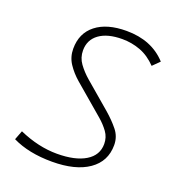

<svg xmlns="http://www.w3.org/2000/svg" viewBox="-130 -807 846 922"><g transform="rotate(20 293.0 -346.5)"><path d="M237.3 9.8Q118.2 9.8 34.7 -31.2L52.7 -78.1Q152.3 -34.2 246.6 -34.2Q339.8 -34.2 392.3 -66.2Q444.8 -98.1 444.8 -155.8Q444.8 -189.9 425.5 -216.6Q406.2 -243.2 378.9 -266.6L225.6 -397.5Q192.9 -425.8 170.7 -459.5Q148.4 -493.2 148.4 -535.6Q148.4 -614.7 204.6 -658.9Q260.7 -703.1 360.8 -703.1Q489.7 -703.1 564.9 -620.6L530.3 -586.4Q492.2 -626 447.8 -642.6Q403.3 -659.2 355 -659.2Q279.8 -659.2 237.5 -628.7Q195.3 -598.1 195.3 -543.9Q195.3 -506.8 216.6 -477.5Q237.8 -448.2 268.1 -421.9L401.9 -307.6Q438.5 -275.9 465.1 -242.9Q491.7 -210 491.7 -167Q491.7 -83.5 424.3 -36.9Q356.9 9.8 237.3 9.8Z"/></g></svg>

Font: Cascadia Mono NF ExtraLight
Style: Italic
Weight: 200
Italic angle: -10°
Monospace: yes
Designer: Aaron Bell
Foundry: Saja Typeworks
Version: Version 2404.023; ttfautohint (v1.8.4)